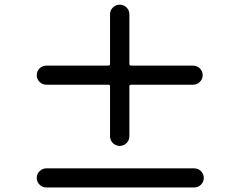

<svg xmlns="http://www.w3.org/2000/svg" viewBox="-20 -828 1040 834"><path d="M818.4 -543Q835.9 -543 848.1 -530.8Q860.4 -518.6 860.4 -501.5Q860.4 -484.4 848.1 -472.2Q835.9 -460 818.4 -460H549.8Q542 -460 542 -453.1V-236.3Q542 -218.8 529.8 -206.5Q517.6 -194.3 500 -194.3Q482.4 -194.3 470.2 -206.5Q458 -218.8 458 -236.3V-453.1Q458 -460 450.2 -460H181.6Q164.1 -460 151.9 -472.2Q139.6 -484.4 139.6 -501.5Q139.6 -518.6 151.9 -530.8Q164.1 -543 181.6 -543H450.2Q458 -543 458 -550.8V-765.6Q458 -783.2 470.2 -795.4Q482.4 -807.6 500 -807.6Q517.6 -807.6 529.8 -795.4Q542 -783.2 542 -765.6V-550.8Q542 -543 549.8 -543ZM181.6 -96.7H823.2Q840.8 -96.7 853 -84.5Q865.2 -72.3 865.2 -55.2Q865.2 -38.1 853 -25.9Q840.8 -13.7 823.2 -13.7H181.6Q164.1 -13.7 151.9 -25.9Q139.6 -38.1 139.6 -55.2Q139.6 -72.3 151.9 -84.5Q164.1 -96.7 181.6 -96.7Z"/></svg>

Font: Gen Jyuu Gothic P Medium
Style: Regular
Weight: 500
Designer: [Source Han Sans]
Ryoko NISHIZUKA  (kana & ideographs); Paul D. Hunt (Latin, Greek & Cyrillic); Wenlong ZHANG  (bopomofo
Version: Version 1.002.20150607